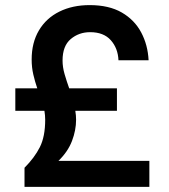

<svg xmlns="http://www.w3.org/2000/svg" viewBox="-20 -732 661 752"><path d="M76 0V-75Q115 -114 136 -155.5Q157 -197 157 -263Q157 -280 154 -298H40V-386H126Q117 -412 110.5 -440Q104 -468 104 -499Q104 -565 132.5 -613Q161 -661 212.5 -686.5Q264 -712 331 -712Q407 -712 457 -683Q507 -654 533 -605Q559 -556 562 -496H444Q442 -543 414 -574.5Q386 -606 333 -606Q289 -606 257 -579Q225 -552 225 -495Q225 -469 233 -441.5Q241 -414 251 -386H438V-298H275Q278 -280 278 -263Q278 -222 262 -180Q246 -138 209 -102H565V0Z"/></svg>

Font: DeepMind Sans
Style: Bold
Weight: 700
Designer: Jonny Pinhorn / Modifications: Colophon Foundry
Foundry: Colophon Foundry
Version: Version 1.002; ttfautohint (v1.8.2)